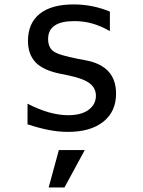

<svg xmlns="http://www.w3.org/2000/svg" viewBox="-20 -580 642 865"><path d="M286.6 14.2Q244.1 14.2 200 5.6Q155.8 -2.9 104 -20V-112.8Q204.1 -61 287.1 -61Q346.7 -61 379.4 -85.4Q412.1 -109.9 412.1 -148.9Q412.1 -182.1 384.8 -203.9Q357.4 -225.6 292.5 -239.3L288.6 -240.2L254.9 -247.1Q174.8 -262.7 140.4 -299.1Q106 -335.4 106 -395.5Q106 -475.1 158.7 -517.6Q211.4 -560.1 312 -560.1Q396.5 -560.1 475.1 -527.8V-439.9Q435.5 -462.4 397.2 -473.6Q358.9 -484.9 314.9 -484.9Q196.8 -484.9 196.8 -404.3Q196.8 -367.7 219.2 -350.1Q231.9 -340.3 260 -331.8Q288.1 -323.2 331.1 -314.9L367.2 -308.1Q502.9 -282.2 502.9 -158.2Q502.9 -77.1 445.3 -31.5Q387.7 14.2 286.6 14.2ZM245.1 96.2H361.8L270.5 264.6H199.2Z"/></svg>

Font: Vazir Code Hack
Style: Code-Hack
Weight: 400
Foundry: DejaVu fonts team - Redesigned by Saber Rastikerdar
Version: Version 1.1.2